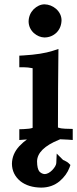

<svg xmlns="http://www.w3.org/2000/svg" viewBox="-20 -646 356 888"><path d="M134.9 -602.5C120.4 -587.1 112.8 -568.6 112.3 -546.9C112.6 -525.9 120.7 -508 136.4 -493.2C151.6 -480 168 -473.2 185.5 -472.7C207.4 -472.9 226.2 -480.5 241.8 -495.5C256.5 -510.6 264.1 -529.7 264.6 -552.7C264.3 -572.5 255.9 -590 239.4 -605.1C223.5 -618.5 205.6 -625.5 185.5 -626C167.4 -625.6 150.6 -617.8 134.9 -602.5ZM88.9 -335C102.7 -334.9 116.7 -333.4 130.9 -330.5V-54.7C122.8 -51.5 108.6 -49.6 88.2 -48.8L69.3 -48.3V1.6L90.4 -0.1C94.8 -0.4 99.6 -0.7 104.6 -1C93.1 7.1 81.3 17.4 69.2 30.1C47 54.2 35.7 81.2 35.2 111.3C35.5 143.8 48.5 170.7 74.2 192C98.9 211.4 131.1 221.3 170.9 221.7C203.9 221.5 232.2 211.6 255.8 192.1C277.5 173.5 292.8 152.3 301.6 128.6L305.7 117L297 108.3C293.6 105 289.1 102.1 283.6 99.4C278 96.8 274.1 94.9 271.8 93.8L242.3 64.3L240.3 108.5C239.5 117.7 233.2 128.6 221.4 141.1C210 152.4 198.7 158.4 187.5 159.2C178.3 158.9 170 155.1 162.5 147.7C155.3 139.1 151.6 123.4 151.4 100.6C151.9 61.2 185.6 27.8 252.4 0.6L258.5 -1.9C272.2 -1.4 284.5 -0.8 295.4 -0.1L316.4 1.5V-49.7C287.3 -50.1 269.3 -51 262.5 -52.4C255.9 -53.7 251.1 -55 248 -56.1C248.1 -180.3 248.8 -301.5 250.3 -419.6L224.4 -411.1C190.3 -400.1 144.7 -392.9 87.8 -389.6L69.3 -388.6V-335Z"/></svg>

Font: Bentham
Style: Bold
Weight: 700
Version: Version 002.001